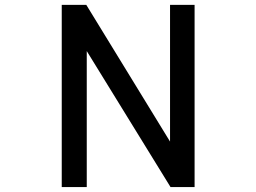

<svg xmlns="http://www.w3.org/2000/svg" viewBox="-20 -759 1040 779"><path d="M769.5 -739.3V0H671.9L332 -551.8V0H230.5V-739.3H330.1L669.9 -184.6V-739.3Z"/></svg>

Font: RobotoJAA
Style: Medium
Weight: 500
Version: Version 2.05; 2016-11-05